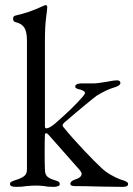

<svg xmlns="http://www.w3.org/2000/svg" viewBox="-20 -725 519 748"><path d="M19 -8Q19 -14 23.5 -16.5Q28 -19 33.5 -21Q39 -23 42 -24Q62 -30 73.5 -38.5Q85 -47 85 -65V-566Q85 -601 75 -617Q65 -633 40 -639Q31 -641 31 -652Q31 -662 39 -664Q73 -672 95.5 -680Q118 -688 149 -702Q155 -705 158 -705Q164 -705 164 -696Q164 -689 159.5 -655.5Q155 -622 155 -562V-234Q155 -225 160 -225Q173 -225 196 -245Q264 -304 302 -348Q311 -358 311 -363Q311 -372 285 -378Q278 -380 275.5 -382Q273 -384 273 -388Q273 -393 279 -396.5Q285 -400 295 -400H344Q358 -400 400 -407Q423 -412 435 -412Q449 -412 449 -402Q449 -391 424 -384Q396 -376 358 -353Q349 -347 308.5 -313.5Q268 -280 230 -247Q224 -241 224 -237Q224 -233 227 -230Q261 -188 306.5 -140Q352 -92 374 -72Q389 -57 410.5 -44.5Q432 -32 449 -26Q453 -25 461.5 -22Q470 -19 474.5 -16Q479 -13 479 -8Q479 3 459 3L378 2Q310 0 272 0Q254 0 254 -9Q254 -19 271 -25Q284 -29 291 -34.5Q298 -40 298 -48Q298 -53 291 -62L170 -199Q164 -206 160 -206Q155 -206 155 -199Q154 -180 154 -135Q154 -88 155 -65Q155 -46 164 -37.5Q173 -29 190 -24Q193 -23 199.5 -21Q206 -19 209.5 -16Q213 -13 213 -8Q213 -2 205 0.5Q197 3 190 3Q165 3 153 0Q137 -2 120 -2Q103 -2 83 0Q68 3 42 3Q19 3 19 -8Z"/></svg>

Font: EB Garamond
Style: Regular
Weight: 400
Designer: Georg Duffner and Octavio Pardo
Foundry: Georg Duffner
Version: Version 1.000; ttfautohint (v1.6)